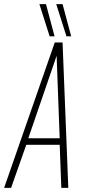

<svg xmlns="http://www.w3.org/2000/svg" viewBox="-46 -916 415 936"><path d="M-26 0 221 -709H259L287 0H253L245 -210H82L8 0ZM92 -242H245L230 -644ZM196 -739 146 -896H178L220 -739ZM278 -739 228 -896H259L301 -739Z"/></svg>

Font: Georama Condensed ExtraLight
Style: Italic
Weight: 200
Width: 3
Italic angle: -9°
Designer: Jean-Baptiste Levee
Foundry: Production Type
Version: Version 1.000